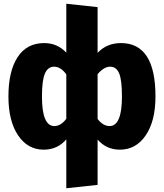

<svg xmlns="http://www.w3.org/2000/svg" viewBox="-20 -781 874 1025"><path d="M626 -551Q810 -551 810 -266Q810 -135 758 -58.5Q706 18 620 18Q548 18 501 -36V206L334 224V-37Q287 18 213 18Q128 18 76.5 -58.5Q25 -135 25 -266Q25 -401 74 -476Q123 -551 216 -551Q286 -551 334 -500V-761L501 -743V-499Q550 -551 626 -551ZM270 -108Q305 -108 334 -147V-384Q304 -425 269 -425Q236 -425 220 -389Q204 -353 204 -266Q204 -108 270 -108ZM565 -108Q631 -108 631 -266Q631 -354 616 -389.5Q601 -425 568 -425Q535 -425 501 -385V-146Q530 -108 565 -108Z"/></svg>

Font: FiraGO ExtraBold
Style: Regular
Weight: 800
Designer: bBox Type
Foundry: bBox Type GmbH
Version: Version 1.001;PS 001.001;hotconv 1.0.88;makeotf.lib2.5.64775